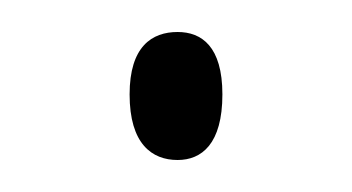

<svg xmlns="http://www.w3.org/2000/svg" viewBox="-20 -417 220 120"><path d="M91 -317C106 -317 119 -327 119 -358C119 -388 106 -397 91 -397C75 -397 61 -388 61 -358C61 -327 75 -317 91 -317Z"/></svg>

Font: Noto Serif Myanmar SemiCondensed Thin
Style: Regular
Weight: 100
Width: 4
Designer: Ben Mitchell and the Monotype Design Team
Foundry: Monotype Imaging Inc.
Version: Version 2.106